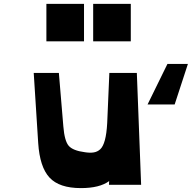

<svg xmlns="http://www.w3.org/2000/svg" viewBox="-20 -948 984 985"><path d="M218 -736V-928H411V-736ZM458 -736V-928H651V-736ZM839 -620H944L876 -412H737ZM395 17Q284 17 234 -37Q184 -91 176 -214L153 -574H282L305 -299Q311 -225 332.5 -200Q354 -175 416 -167Q441 -163 460.5 -166Q480 -169 494.5 -182.5Q509 -196 518 -229Q527 -262 530 -317L541 -574H682L704 0H539L540 -19Q491 17 395 17Z"/></svg>

Font: OpenDyslexic
Style: Bold
Weight: 800
Designer: Abbie Gonzalez
Version: Version 0.920;hotconv 1.0.109;makeotfexe 2.5.65596